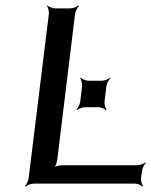

<svg xmlns="http://www.w3.org/2000/svg" viewBox="-20 -680 560 711"><path d="M502 -20 506 -48C507 -57 515 -72 520 -77L519 -79C513 -74 497 -68 488 -68H209C200 -68 183 -64 177 -59L179 -57C185 -62 191 -79 192 -88L258 -629C259 -638 267 -653 273 -658L271 -660C265 -655 250 -649 241 -649H184C175 -649 160 -655 156 -660L154 -658C158 -653 162 -638 161 -629L86 -20C85 -11 78 4 72 9L74 11C79 6 95 0 104 0H480C489 0 503 6 508 11L510 9C506 4 501 -11 502 -20ZM367 -303 374 -361C375 -370 383 -385 389 -390L387 -392C382 -387 366 -381 357 -381H307C298 -381 284 -387 279 -392L277 -390C281 -385 285 -370 284 -361L277 -303C276 -294 268 -279 263 -274L264 -272C270 -277 286 -283 295 -283H345C354 -283 368 -277 372 -272L375 -274C370 -279 366 -294 367 -303Z"/></svg>

Font: Gamestation Storm Oblique 
Style: Italic
Weight: 400
Designer: Jonas Hecksher
Foundry: Jonas Hecksher, Playtypeª, e-types AS
Version: Version 1.003